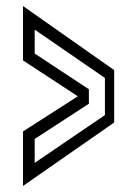

<svg xmlns="http://www.w3.org/2000/svg" viewBox="-20 -613 453 634"><path d="M56 1V-179L237 -295L56 -413.5V-593L357 -381.5V-208.5ZM94.5 -75.2 326.5 -233V-355.5L94.5 -515.2V-436.2L273.5 -318.2V-270.5L94.5 -154.2Z"/></svg>

Font: Tourney Thin
Style: Regular
Weight: 100
Designer: Tyler Finck
Foundry: Etcetera Type Co
Version: Version 1.015